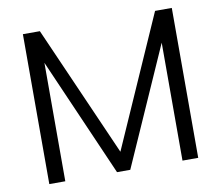

<svg xmlns="http://www.w3.org/2000/svg" viewBox="-81 -848 1090 946"><g transform="rotate(-10 464.0 -375.0)"><path d="M752.5 -750H836.2V0H757.5V-590L496.2 0H430L171.2 -592.5V0H91.2V-750H176.2L463.8 -96.2Z"/></g></svg>

Font: Now Alt
Style: Regular
Weight: 400
Designer: Alfredo Marco Pradil
Foundry: Alfredo Marco Pradil
Version: Version 1.002;PS 001.002;hotconv 1.0.88;makeotf.lib2.5.64775